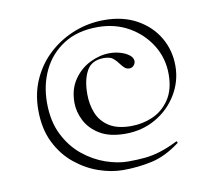

<svg xmlns="http://www.w3.org/2000/svg" viewBox="-70 -578 856 760"><g transform="rotate(-10 358.5 -198.0)"><path d="M366 101Q319 101 268.5 83.5Q218 66 174 30Q130 -6 103 -61Q76 -116 76 -191Q76 -259 102 -315.5Q128 -372 173 -412.5Q218 -453 275 -475Q332 -497 394 -497Q470 -497 525.5 -466Q581 -435 611 -383.5Q641 -332 641 -270Q641 -208 609 -155Q577 -102 522.5 -70.5Q468 -39 400 -39Q337 -39 298 -62.5Q259 -86 240.5 -122Q222 -158 222 -195Q222 -249 248 -287Q274 -325 313.5 -344.5Q353 -364 393 -364Q415 -364 435.5 -358Q456 -352 470 -341.5Q484 -331 485 -317Q485 -307 478 -299Q471 -291 460 -291Q448 -291 439.5 -299.5Q431 -308 426 -315Q416 -329 404 -339Q392 -349 367 -349Q318 -349 298 -313Q278 -277 278 -219Q278 -178 292 -143Q306 -108 339 -86.5Q372 -65 428 -65Q474 -65 515 -83Q556 -101 582.5 -140.5Q609 -180 609 -242Q609 -306 576.5 -358.5Q544 -411 489 -442.5Q434 -474 364 -474Q283 -474 227.5 -438.5Q172 -403 143.5 -344Q115 -285 115 -213Q115 -139 142 -85Q169 -31 211.5 3.5Q254 38 302 54.5Q350 71 391 71Q428 71 459 68Q490 65 522 55Q554 45 592 26Q594 25 596 28Q598 31 596 33Q539 76 483 88.5Q427 101 366 101Z"/></g></svg>

Font: Cormorant Garamond Light Light
Style: Regular
Weight: 300
Version: Version 4.001